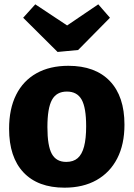

<svg xmlns="http://www.w3.org/2000/svg" viewBox="-20 -854 617 887"><path d="M296 -550Q420 -550 487.5 -479.5Q555 -409 555 -278Q555 -187 521.5 -122Q488 -57 426 -22Q364 13 278 13Q155 13 88.5 -57.5Q22 -128 22 -259Q22 -351 54.5 -416Q87 -481 148.5 -515.5Q210 -550 296 -550ZM289 -431Q241 -431 220 -392.5Q199 -354 199 -267Q199 -180 219.5 -143Q240 -106 286 -106Q319 -106 339 -123.5Q359 -141 368.5 -177.5Q378 -214 378 -271Q378 -357 357 -394Q336 -431 289 -431ZM434 -834 488 -772 341 -623 246 -614 87 -772 143 -834 351 -696 232 -697Z"/></svg>

Font: Bitter Thin ExtraBold
Style: Regular
Weight: 800
Version: Version 3.020